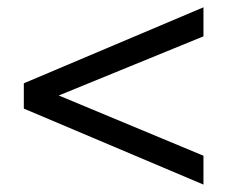

<svg xmlns="http://www.w3.org/2000/svg" viewBox="-20 -494 624 523"><path d="M44.9 -198.2V-267.1L534.2 -474.1V-395L140.1 -233.9L534.2 -69.8V8.8Z"/></svg>

Font: SolaimanLipiNormal
Style: Normal
Weight: 400
Designer: Solaiman Karim
Version: Version 1.6.1 ; ttfautohint (v1.5.65-e2d9)